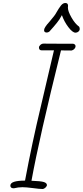

<svg xmlns="http://www.w3.org/2000/svg" viewBox="-20 -1251 552 1281"><path d="M200 4Q154 -2 130 -2Q101 -2 74 5H69Q59 5 54 0Q49 -5 49 -12Q49 -30 74 -38Q99 -46 147 -46Q194 -297 252 -539L299 -740Q334 -889 340 -915H259Q240 -915 240 -934Q240 -943 249.5 -951.5Q259 -960 271 -960Q395 -960 426 -959H469Q484 -955 484 -943Q484 -933 476 -924.5Q468 -916 457 -914Q422 -914 407.5 -914.5Q393 -915 387 -915Q241 -327 190 -45Q252 -43 272.5 -36.5Q293 -30 293 -16Q293 -9 284 0Q275 9 264 10Q244 10 200 4ZM393 -1150Q390 -1146 386 -1138Q373 -1110 309 -1040Q300 -1034 292 -1034Q274 -1034 274 -1050Q274 -1067 310 -1106Q348 -1150 356 -1167Q373 -1197 386.5 -1214Q400 -1231 416 -1231Q434 -1231 434 -1212L433 -1200Q433 -1176 457 -1134Q481 -1092 508 -1073Q512 -1066 512 -1058Q512 -1048 503.5 -1040.5Q495 -1033 484 -1033Q464 -1033 436 -1070Q408 -1107 393 -1150Z"/></svg>

Font: Bad Script
Style: Regular
Weight: 400
Italic angle: -10°
Designer: Roman Shchyukin (Gaslight Type Foundry), Cyreal (Charset Expansion)
Foundry: Gaslight
Version: Version 2.000